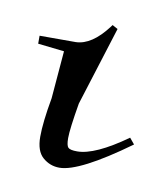

<svg xmlns="http://www.w3.org/2000/svg" viewBox="-47 -321 321 372"><g transform="rotate(10 114.0 -135.0)"><path d="M10.7 -219.7V-235.4H82Q113.3 -236.3 143.6 -276.4L146.5 -280.3L157.2 -274.4L108.4 -119.1Q99.6 -67.4 99.6 -49.8Q99.6 -35.2 103.5 -31.2Q107.4 -27.3 121.1 -27.3Q156.2 -27.3 217.8 -71.3L227.5 -59.6Q131.8 9.8 92.8 9.8Q74.2 9.8 60.1 -2.4Q45.9 -14.6 45.9 -43Q45.9 -71.3 54.7 -120.1L62.5 -213.9Z"/></g></svg>

Font: Kleymisska
Style: Regular
Weight: 500
Italic angle: -8°
Designer: gluk
Foundry: gluk
Version: Version 0.298